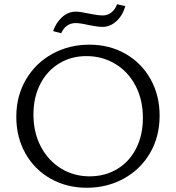

<svg xmlns="http://www.w3.org/2000/svg" viewBox="-20 -878 831 907"><path d="M57 -326Q57 -425 103 -503Q149 -581 228 -624Q307 -667 402 -667Q497 -667 572.5 -624Q648 -581 691 -504.5Q734 -428 734 -332Q734 -232 688.5 -154.5Q643 -77 564 -34Q485 9 390 9Q295 9 219 -34Q143 -77 100 -153.5Q57 -230 57 -326ZM655 -321Q655 -407 620 -473.5Q585 -540 524 -576.5Q463 -613 388 -613Q316 -613 259 -578Q202 -543 170 -480.5Q138 -418 138 -337Q138 -252 173 -185.5Q208 -119 268.5 -82Q329 -45 403 -45Q477 -45 534.5 -80Q592 -115 623.5 -177.5Q655 -240 655 -321ZM337 -823Q359 -823 399 -814Q405 -813 427 -809Q449 -805 465 -805Q488 -805 506 -819Q524 -833 533 -858L572 -849Q559 -804 529.5 -777.5Q500 -751 465 -751Q447 -751 425 -755Q403 -759 397 -760Q359 -769 337 -769Q314 -769 296.5 -756.5Q279 -744 269 -721L231 -731Q245 -772 274 -797.5Q303 -823 337 -823Z"/></svg>

Font: LXGW Bright GB
Style: Regular
Weight: 400
Designer: Christian Thalmann (Catharsis Fonts)
Foundry: LXGW / Christian Thalmann (Catharsis Fonts) / Fontworks Inc.
Version: Version 5.510